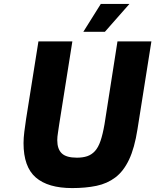

<svg xmlns="http://www.w3.org/2000/svg" viewBox="-20 -953 792 979"><path d="M348 6Q225 6 162.5 -48Q100 -102 100 -223Q100 -249 104 -281Q108 -313 113 -346L176 -742H349L282 -320Q279 -297 275.5 -276Q272 -255 272 -238Q272 -193 295 -171Q318 -149 372 -149Q402 -149 424.5 -156.5Q447 -164 464 -182.5Q481 -201 492.5 -234.5Q504 -268 513 -320L579 -742H752L681 -294Q666 -198 638 -139Q610 -80 568.5 -48.5Q527 -17 472 -5.5Q417 6 348 6ZM405 -791 494 -933H640L515 -791Z"/></svg>

Font: Exo Thin ExtraBold
Style: Italic
Weight: 800
Italic angle: -9°
Version: Version 2.000